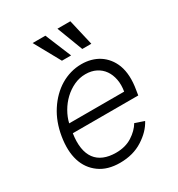

<svg xmlns="http://www.w3.org/2000/svg" viewBox="-187 -901 955 1033"><g transform="rotate(-30 290.5 -385.0)"><path d="M55.4 -269.5Q69.2 -353.3 110.1 -416.2Q130.7 -448.2 156.2 -473.5Q181.8 -498.9 211.1 -516.5Q240.4 -534.1 273.3 -543.5Q306.1 -552.9 341.3 -552.9Q371.8 -552.9 399.3 -545.5Q426.8 -538 449.8 -523.3Q472.7 -508.5 490.4 -486.7Q508.2 -464.8 519.5 -435.7Q542.6 -373.6 527.3 -285.2L522.4 -253.9H115.8Q108 -202.8 114.2 -163.9Q120.4 -125 139.7 -98.9Q159.1 -72.8 190.9 -59.7Q222.7 -46.5 266 -46.5Q324.2 -46.5 366.1 -73.2Q407.7 -99.8 429.3 -136L485.8 -116.5Q472.3 -90.9 450.8 -68.5Q429.3 -46.2 399.1 -27Q339.5 11.4 257.1 11.4Q180.8 11.4 131 -24.5Q79.9 -61.1 60.7 -122.9Q41.5 -184.7 55.4 -269.5ZM467 -309.7Q473.7 -349.1 467.3 -383Q460.9 -416.9 443.4 -441.9Q425.8 -467 397.7 -481.2Q369.7 -495.4 332.7 -495.4Q295.1 -495.4 261 -479.4Q226.9 -463.4 199.4 -437.3Q171.9 -411.2 152.7 -377.8Q133.5 -344.5 125.4 -309.7ZM405.5 -782.3 442.8 -621.1H386.7L325.3 -782.3ZM250.4 -782.3 317.1 -621.1H260.3L171.2 -782.3Z"/></g></svg>

Font: Inter P Light
Style: Italic
Weight: 300
Italic angle: 9.39999°
Designer: Rasmus Andersson
Foundry: rsms
Version: Version 3.018;git-588b23468